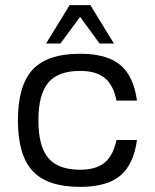

<svg xmlns="http://www.w3.org/2000/svg" viewBox="-20 -720 605 750"><path d="M435 -173H515Q502 -77 449.5 -33.5Q397 10 293 10Q165 10 107.5 -52Q50 -114 50 -250Q50 -386 107.5 -448Q165 -510 293 -510Q397 -510 449.5 -466.5Q502 -423 515 -327H435Q423 -388 389 -415.5Q355 -443 293 -443Q207 -443 168.5 -397Q130 -351 130 -250Q130 -149 168.5 -103Q207 -57 293 -57Q355 -57 388.5 -84.5Q422 -112 435 -173ZM425 -550H369L293 -654L216 -550H160L252 -700H333Z"/></svg>

Font: Fivo Sans
Style: Regular
Weight: 400
Designer: Alexander Slobzheninov
Foundry: Alexander Slobzheninov
Version: 1.0